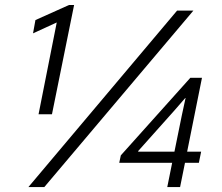

<svg xmlns="http://www.w3.org/2000/svg" viewBox="-20 -763 905 783"><path d="M211.4 -671.4 114.7 -627 124.5 -681.2 261.7 -742.7H282.2L191.9 -296.9H137.2ZM702.1 -719.7H768.6L160.6 0H95.7ZM682.1 -99.1H466.3L472.7 -129.4L756.3 -445.8H803.7L743.2 -144.5H800.3L791 -99.1H734.4L714.4 0H662.1ZM691.4 -144.5 721.7 -293.5 736.8 -363.3H735.4L690.4 -311.5L543.5 -147V-144.5Z"/></svg>

Font: Reddit Sans Fudge Light Italic
Style: Regular
Weight: 300
Italic angle: -11.25°
Designer: Stephen Hutchings
Version: Version 1.013